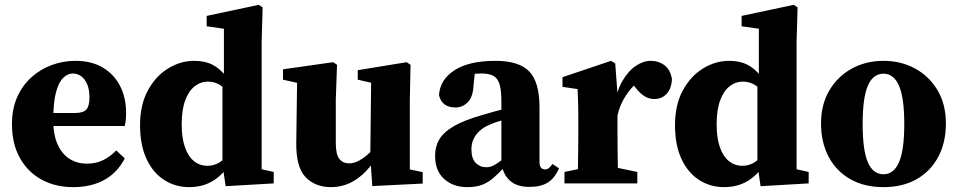

<svg xmlns="http://www.w3.org/2000/svg" viewBox="-20 -746 3896 781"><path d="M286.3 -498.5Q352.7 -498.5 398.5 -471Q444.4 -443.4 468.6 -395.9Q492.9 -348.3 492.9 -287.3Q492.9 -271.1 491.6 -258.7Q490.4 -246.4 487.4 -233.5H96V-286.3H283.5Q319.5 -286.3 331.7 -301Q343.9 -315.6 343.9 -348.9Q343.9 -382.2 334.5 -403.8Q325 -425.4 309.8 -436.2Q294.5 -447.1 276.2 -447.1Q255.8 -447.1 237.5 -429.7Q219.2 -412.4 207.9 -371.2Q196.7 -330 196.7 -257.3Q196.7 -196.4 214.9 -157.3Q233 -118.1 263.9 -99.2Q294.8 -80.3 331.8 -80.3Q372.6 -80.3 401.5 -95.6Q430.4 -110.9 453 -134L487.6 -101.6Q457 -42.8 403.6 -13.8Q350.2 15.2 277.8 15.2Q205.1 15.2 149.1 -15.4Q93.1 -46 60.9 -103.5Q28.7 -161.1 28.7 -241.4Q28.7 -304.2 50.3 -351.9Q71.9 -399.6 108.8 -432.5Q145.7 -465.4 191.9 -482Q238.1 -498.5 286.3 -498.5Z M719.1 -239.3Q719.1 -184.9 732.2 -147.3Q745.3 -109.7 769 -90.6Q792.7 -71.6 823.3 -71.6Q859.1 -71.6 886.3 -95.5Q913.4 -119.4 936.5 -156.2L948.4 -140Q911.8 -60.2 864 -22.5Q816.3 15.2 749.4 15.2Q692.7 15.2 647.4 -14.2Q602.1 -43.5 575.9 -99.7Q549.7 -155.9 549.7 -237.3Q549.7 -319.1 581.2 -377.5Q612.6 -436 663.3 -467.3Q713.9 -498.5 769.9 -498.5Q813.3 -498.5 843.7 -483.1Q874 -467.6 897.7 -437.3Q921.4 -407 944.5 -362.2L934.5 -342.7Q905.2 -378.2 881.1 -396.1Q857.1 -414 825.9 -414Q796.1 -414 771.7 -394.9Q747.3 -375.8 733.2 -337.4Q719.1 -298.9 719.1 -239.3ZM976.3 -72.6 1093.4 -46.5V0L897.8 11.4L884.9 -77.6V-409.5L890.8 -420.4V-629.1L820.7 -639.1V-681.3L1032.1 -726.3L1048.3 -716.1L1044.3 -576.3V0Z M1699.4 0.7 1494.4 10.9 1486.2 -106.8 1489.9 -434.6 1521.7 -401.9 1435.2 -421.9V-460.5L1634.2 -493L1650 -482.3L1647 -340.8V-8.6L1580.4 -70.9L1699.4 -45.8ZM1345.9 -340.8V-164Q1345.9 -117.2 1360.5 -99.4Q1375.1 -81.5 1400.2 -81.5Q1420.4 -81.5 1441.6 -93.3Q1462.8 -105 1482.8 -124Q1502.9 -143.1 1517.8 -163.7H1556.2V-97.6H1490.7L1522.8 -126.3Q1499.2 -81.5 1469 -50Q1438.8 -18.4 1403.4 -1.6Q1368 15.2 1326.3 15.2Q1262 15.2 1223 -25.3Q1184.1 -65.8 1185.1 -164.8L1188.8 -433.9L1220.6 -401.9L1131.2 -421.9V-464.1L1335.1 -493L1350.9 -482.3Z M1749.8 -112.7Q1749.8 -148.7 1766.1 -177.6Q1782.3 -206.6 1824.3 -231.7Q1866.3 -256.8 1943.4 -278.6Q1964.4 -285.2 1992.4 -292.8Q2020.3 -300.4 2049.8 -307.8Q2079.2 -315.2 2102.8 -320.6V-278.8Q2067.3 -269.7 2031 -259.5Q1994.6 -249.3 1972.4 -238.8Q1949.7 -229.8 1933.1 -215.4Q1916.4 -201 1907 -181.8Q1897.6 -162.6 1897.6 -139Q1897.6 -101.2 1915 -83.4Q1932.4 -65.7 1957.7 -65.7Q1967.8 -65.7 1976.8 -68.5Q1985.9 -71.4 1997.3 -78.6Q2008.6 -85.8 2024.5 -97L2064.7 -127.2L2075.1 -112.7L2033.1 -67.1Q2008.8 -41.4 1987.9 -23Q1966.9 -4.6 1942.3 5.3Q1917.7 15.2 1881 15.2Q1823.1 15.2 1786.5 -18.1Q1749.8 -51.4 1749.8 -112.7ZM2019.5 -81.9V-332.3Q2019.5 -376.9 2012.5 -401.6Q2005.5 -426.3 1988.1 -436.7Q1970.7 -447.1 1938.5 -447.1Q1920 -447.1 1899 -444.3Q1877.9 -441.5 1844.8 -432.7L1913.7 -471.6L1906.5 -402.2Q1904.5 -352.1 1883.1 -330.4Q1861.8 -308.8 1833.1 -308.8Q1777.4 -308.8 1765.7 -358.9Q1769.6 -421.7 1828.5 -460.1Q1887.3 -498.5 1995.5 -498.5Q2092 -498.5 2133.3 -454.9Q2174.5 -411.2 2174.5 -310.4V-86.1Q2174.5 -71.6 2180.5 -64.2Q2186.6 -56.9 2197.1 -56.9Q2205 -56.9 2211.9 -61.8Q2218.7 -66.7 2227.4 -78.9L2253.9 -61.2Q2235.9 -20.2 2207.5 -2.9Q2179 14.3 2133.6 14.3Q2082.5 14.3 2054.2 -11.1Q2026 -36.6 2019.5 -81.9Z M2329.4 0Q2330.4 -23 2330.9 -60.5Q2331.4 -98 2331.9 -138.5Q2332.4 -179 2332.4 -210V-268.5Q2332.4 -296.5 2331.9 -314.5Q2331.4 -332.5 2330.9 -348.1Q2330.4 -363.7 2329.4 -383.7L2268.1 -392.7V-432.1L2465.5 -498.5L2482.6 -487.8L2491.7 -365V-210Q2491.7 -179 2492.2 -138.5Q2492.7 -98 2493.2 -60.5Q2493.7 -23 2494.7 0ZM2276.1 0V-46.5L2371.7 -66.5H2476.8L2572.4 -46.5V0ZM2417.8 -281.6V-342.1H2492.9L2479.4 -314.9Q2488.2 -376.3 2512 -416.9Q2535.7 -457.5 2566.2 -478Q2596.6 -498.5 2626.4 -498.5Q2659.2 -498.5 2683.1 -480.4Q2707.1 -462.2 2713.2 -424.9Q2711.8 -386.3 2692 -364.7Q2672.2 -343.2 2642.2 -343.2Q2619.5 -343.2 2601.4 -354.8Q2583.3 -366.3 2564.9 -389.6L2535.8 -427.7L2576.1 -413.2Q2549.6 -393.5 2525.3 -356.5Q2501 -319.4 2491.2 -274.4Z M2895.1 -239.3Q2895.1 -184.9 2908.2 -147.3Q2921.3 -109.7 2945 -90.6Q2968.7 -71.6 2999.3 -71.6Q3035.1 -71.6 3062.3 -95.5Q3089.4 -119.4 3112.5 -156.2L3124.4 -140Q3087.8 -60.2 3040 -22.5Q2992.3 15.2 2925.4 15.2Q2868.7 15.2 2823.4 -14.2Q2778.1 -43.5 2751.9 -99.7Q2725.7 -155.9 2725.7 -237.3Q2725.7 -319.1 2757.2 -377.5Q2788.6 -436 2839.3 -467.3Q2889.9 -498.5 2945.9 -498.5Q2989.3 -498.5 3019.7 -483.1Q3050 -467.6 3073.7 -437.3Q3097.4 -407 3120.5 -362.2L3110.5 -342.7Q3081.2 -378.2 3057.1 -396.1Q3033.1 -414 3001.9 -414Q2972.1 -414 2947.7 -394.9Q2923.3 -375.8 2909.2 -337.4Q2895.1 -298.9 2895.1 -239.3ZM3152.3 -72.6 3269.4 -46.5V0L3073.8 11.4L3060.9 -77.6V-409.5L3066.8 -420.4V-629.1L2996.7 -639.1V-681.3L3208.1 -726.3L3224.3 -716.1L3220.3 -576.3V0Z M3573.7 15.2Q3495.7 15.2 3438.5 -17.4Q3381.4 -49.9 3350.5 -108.5Q3319.7 -167.2 3319.7 -243.7Q3319.7 -320.9 3353.4 -378Q3387.1 -435.1 3444.7 -466.8Q3502.2 -498.5 3573.7 -498.5Q3645.1 -498.5 3702.5 -467.2Q3759.9 -435.8 3793.8 -378.7Q3827.6 -321.6 3827.6 -243.7Q3827.6 -165.7 3796.3 -107.5Q3765 -49.2 3708.3 -17Q3651.6 15.2 3573.7 15.2ZM3573.7 -37.1Q3615.6 -37.1 3636.9 -86Q3658.3 -135 3658.3 -241.5Q3658.3 -348.3 3636.9 -397.3Q3615.6 -446.3 3573.7 -446.3Q3531.2 -446.3 3510.1 -397.3Q3489 -348.3 3489 -241.5Q3489 -135 3510.1 -86Q3531.2 -37.1 3573.7 -37.1Z"/></svg>

Font: Adobe Variable Font Prototype
Style: Regular
Weight: 389
Designer: Frank Grießhammer
Foundry: Adobe
Version: Version 1.004;hotconv 1.0.113;makeotfexe 2.5.65598